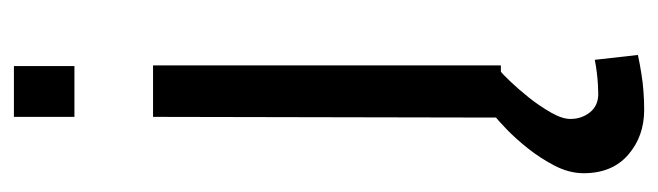

<svg xmlns="http://www.w3.org/2000/svg" viewBox="-355 -385 946 276"><g transform="rotate(-90 118.0 -247.0)"><path d="M177 197Q163 200 150 202Q138 204 124.5 205Q111 206 98 206Q60 206 33.5 183Q7 160 7 119Q7 98 18 77Q29 56 43 38.5Q57 21 70 8.5Q83 -4 87 -7L88 -500H162V0H153Q150 2 139 13.5Q128 25 116 40Q104 55 94.5 71.5Q85 88 85 100Q85 116 94.5 128Q104 140 121 140Q126 140 134.5 139.5Q143 139 151 138Q160 137 170 135ZM88 -700H161V-613H88Z"/></g></svg>

Font: Panefresco 400wt
Style: Regular
Weight: 400
Foundry: Campivisivi & Chank Co
Version: Version 1.002